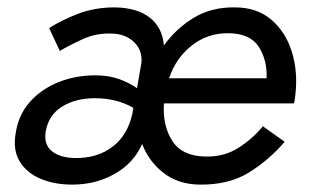

<svg xmlns="http://www.w3.org/2000/svg" viewBox="-20 -490 840 520"><path d="M702 -278H438Q455 -331 498.5 -366Q542 -401 600 -400Q658 -399 681 -363Q704 -327 702 -278ZM104 -135Q112 -179 148.5 -201.5Q185 -224 237 -224Q296 -224 341 -198L338 -179V-180Q325 -123 284 -92Q243 -61 182 -62Q142 -63 120 -81Q98 -99 104 -135ZM142 -352Q167 -367 204 -384Q241 -401 284 -399Q320 -398 343 -376Q366 -354 363 -320L351 -251Q332 -265 303.5 -275.5Q275 -286 238 -286Q185 -286 138.5 -267.5Q92 -249 60.5 -213.5Q29 -178 22 -126Q15 -83 33.5 -52.5Q52 -22 89.5 -6Q127 10 176 10Q239 10 290.5 -19Q342 -48 365 -100Q383 -53 422.5 -22Q462 9 520 10Q600 11 654.5 -23Q709 -57 751 -106L692 -148Q664 -114 625.5 -89.5Q587 -65 537 -66Q473 -67 446.5 -108.5Q420 -150 424 -210H775V-211L776 -210Q778 -216 778.5 -222Q779 -228 780 -234Q787 -296 770.5 -349.5Q754 -403 715 -436.5Q676 -470 616 -470Q553 -471 505 -442Q457 -413 424 -367Q420 -415 386 -442Q352 -469 291 -470Q236 -470 191 -452.5Q146 -435 113 -414Z"/></svg>

Font: Jost* 400 Book Italic
Style: Italic
Weight: 400
Italic angle: -10°
Version: Version 3.200; ttfautohint (v0.97) -l 8 -r 50 -G 200 -x 14 -